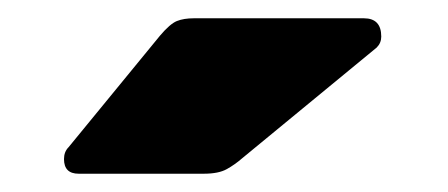

<svg xmlns="http://www.w3.org/2000/svg" viewBox="-20 -785 490 210"><path d="M66 -595Q50 -595 50 -611Q50 -619 55 -624L155 -746Q166 -759 173.5 -762Q181 -765 192 -765H378Q397 -765 397 -745Q397 -738 392 -733L245 -612Q237 -605 228 -600Q219 -595 203 -595Z"/></svg>

Font: Rubik Light Black
Style: Regular
Weight: 900
Version: Version 2.104